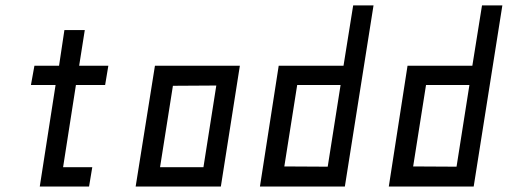

<svg xmlns="http://www.w3.org/2000/svg" viewBox="-20 -680 1879 700"><path d="M304.7 0H125L182.6 -370.1H92.8L105.5 -440.4H195.3L214.8 -570.3H289.1L268.6 -440.4H375L363.3 -370.1H256.8L210 -70.3H316.4Z M474.6 0 544.9 -440.4H854.5L785.2 0ZM768.6 -368.2 610.4 -367.2 563.5 -70.3H721.7Z M1232.4 -440.4 1267.6 -660.2H1341.8L1237.3 0H927.7L996.1 -440.4ZM1174.8 -72.3 1221.7 -370.1H1063.5L1016.6 -73.2Z M1702.1 -440.4 1737.3 -660.2H1811.5L1707 0H1397.5L1465.8 -440.4ZM1644.5 -72.3 1691.4 -370.1H1533.2L1486.3 -73.2Z"/></svg>

Font: Geo
Style: Oblique
Weight: 500
Italic angle: -11°
Version: Version 001.2